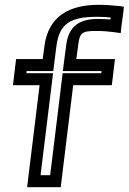

<svg xmlns="http://www.w3.org/2000/svg" viewBox="-20 -755 536 800"><path d="M381 -626C409 -626 433 -624 455 -621L483 -617L486 -646L494 -705L496 -727L475 -730C446 -733 418 -735 391 -735C271 -735 181 -689 165 -562L158 -509H72H47L44 -484L37 -425L34 -400H59H145L96 0L93 25H118H208H233L236 0L285 -400H421H446L449 -425L456 -484L459 -509H434H298L306 -568C312 -620 323 -626 381 -626ZM387 -676C314 -676 266 -648 256 -568L245 -484L242 -459H267H403L402 -450H266H241L238 -425L189 -25H149L198 -425L201 -450H176H90L91 -459H177H202L205 -484L215 -562C227 -660 278 -685 385 -685C403 -685 422 -684 441 -682L440 -674C423 -675 405 -676 387 -676Z"/></svg>

Font: Gamestation Text Outline
Style: Italic
Weight: 400
Designer: Jonas Hecksher
Foundry: Jonas Hecksher, Playtypeª, e-types AS
Version: Version 1.003